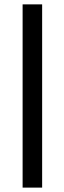

<svg xmlns="http://www.w3.org/2000/svg" viewBox="-20 -731 295 883"><path d="M173.8 131.8H84V-710.9H173.8Z"/></svg>

Font: RobotoDraft
Style: Black
Weight: 900
Designer: Google
Version: Version 2.000980w3; 2014; ttfautohint (v1.1) -l 5 -r 24 -G 4